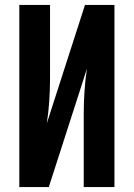

<svg xmlns="http://www.w3.org/2000/svg" viewBox="-20 -755 540 775"><path d="M58 0V-735H182V-441Q182 -395 179 -349Q176 -303 169 -257L323 -735H442V0H318V-294Q318 -340 321 -386Q324 -432 331 -478L177 0Z"/></svg>

Font: Iosevka Term Curly Extrabold
Style: Regular
Weight: 800
Designer: Belleve Invis
Foundry: Belleve Invis
Version: Version 32.3.0